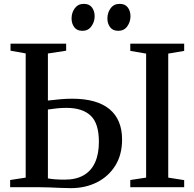

<svg xmlns="http://www.w3.org/2000/svg" viewBox="-20 -969 1006 994"><path d="M347 5Q326 5 295.5 3.8Q265 2.5 232.8 1.2Q200.5 0 173.5 0H32.5V-37L113 -49.5V-692.5L34.5 -706.5V-743H322.5V-706.5L228 -692V-448.5Q258.5 -452 290.5 -455Q322.5 -458 353 -458Q481.5 -458 546.8 -404Q612 -350 612 -246.5Q612 -168 577 -111.8Q542 -55.5 482 -25.2Q422 5 347 5ZM315.5 -39Q374 -39 413.2 -61.8Q452.5 -84.5 472.2 -128.2Q492 -172 492 -234.5Q492 -330.5 449.2 -370.5Q406.5 -410.5 324 -410.5Q298 -410.5 274.2 -408Q250.5 -405.5 228 -402V-45.5Q241.5 -42.5 264.2 -40.8Q287 -39 315.5 -39ZM736.5 -49.5V-691.5L654.5 -705.5V-743H933.5V-705.5L851 -691.5V-49.5L933.5 -36.5V0H654.5V-37ZM406 -809.5Q378.5 -809.5 364.5 -828.2Q350.5 -847 350.5 -873.5Q350.5 -903.5 367.2 -926.2Q384 -949 413.5 -949H414.5Q442 -949 456 -930.5Q470 -912 470 -885Q470 -856 453.2 -832.8Q436.5 -809.5 407 -809.5ZM591.5 -809.5Q564 -809.5 550 -828.2Q536 -847 536 -873.5Q536 -903.5 552.8 -926.2Q569.5 -949 599 -949H600Q627.5 -949 641.5 -930.5Q655.5 -912 655.5 -885Q655.5 -856 639 -832.8Q622.5 -809.5 592.5 -809.5Z"/></svg>

Font: Merriweather 72pt Medium
Style: Regular
Weight: 500
Version: Version 2.100